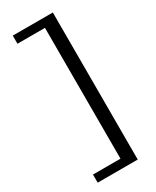

<svg xmlns="http://www.w3.org/2000/svg" viewBox="-248 -843 914 1125"><g transform="rotate(-30 209.0 -280.5)"><path d="M55 162H241V-723H55V-778H326V217H55Z"/></g></svg>

Font: Moderustic
Style: Regular
Weight: 400
Designer: Tural Alisoy
Foundry: TAFT Foundry
Version: Version 2.120